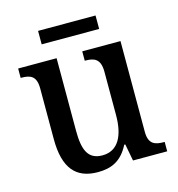

<svg xmlns="http://www.w3.org/2000/svg" viewBox="-103 -767 805 868"><g transform="rotate(-15 299.5 -333.5)"><path d="M153 -614H422V-677H153ZM250 10C312 10 361 -10 396 -79H401L416 0H576V-44H572C533 -44 501 -52 501 -111V-536H322V-492H325C364 -492 395 -483 395 -421V-218C395 -122 363 -58 289 -58C221 -58 202 -108 202 -196V-536H22V-492H25C67 -492 95 -482 95 -423V-186C95 -50 147 10 250 10Z"/></g></svg>

Font: Noto Serif Devanagari SemiCondensed Medium
Style: Regular
Weight: 500
Width: 4
Designer: Universal Thirst, Indian Type Foundry and the Monotype Design Team
Foundry: Monotype Imaging Inc.
Version: Version 2.004